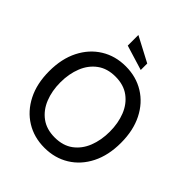

<svg xmlns="http://www.w3.org/2000/svg" viewBox="-251 -1055 1213 1213"><g transform="rotate(45 356.0 -448.0)"><path d="M356 14Q263 14 190.5 -30.8Q118 -75.5 76.5 -157.2Q35 -239 35 -350Q35 -461 76.5 -542.8Q118 -624.5 190.5 -669.2Q263 -714 356 -714Q449 -714 521.5 -669.2Q594 -624.5 635.2 -542.8Q676.5 -461 676.5 -350Q676.5 -239 635.2 -157.2Q594 -75.5 521.5 -30.8Q449 14 356 14ZM356 -78Q429.5 -78 478.5 -114.2Q527.5 -150.5 552 -212.2Q576.5 -274 576.5 -350Q576.5 -426 552 -487.8Q527.5 -549.5 478.2 -585.8Q429 -622 356 -622Q283 -622 233.8 -585.8Q184.5 -549.5 159.8 -487.8Q135 -426 135 -350Q135 -274 159.8 -212.2Q184.5 -150.5 233.8 -114.2Q283 -78 356 -78ZM439 -764 272 -815V-910L439 -822Z"/></g></svg>

Font: Cabin
Style: Regular
Weight: 400
Width: 4
Designer: Pablo Impallari
Foundry: Pablo Impallari. http://www.impallari.com Igino Marini. http://www.ikern.com
Version: Version 3.001